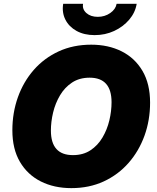

<svg xmlns="http://www.w3.org/2000/svg" viewBox="-20 -970 816 1000"><path d="M351.6 9.8Q261.7 9.8 192.4 -25.1Q123 -60.1 83.7 -127.2Q44.4 -194.3 44.4 -291.5Q44.4 -382.8 73.2 -463.6Q102.1 -544.4 156 -606Q210 -667.5 285.6 -702.4Q361.3 -737.3 455.1 -737.3Q544.4 -737.3 613.5 -702.6Q682.6 -668 722.2 -600.6Q761.7 -533.2 761.7 -435.5Q761.7 -344.2 732.7 -263.7Q703.6 -183.1 649.7 -121.6Q595.7 -60.1 520.3 -25.1Q444.8 9.8 351.6 9.8ZM359.9 -162.1Q413.1 -162.1 451.2 -187.3Q489.3 -212.4 513.7 -253.7Q538.1 -294.9 549.6 -343.3Q561 -391.6 561 -437.5Q561 -565.4 446.8 -565.4Q393.6 -565.4 355.2 -540Q316.9 -514.6 292.5 -473.4Q268.1 -432.1 256.6 -384Q245.1 -335.9 245.1 -290Q245.1 -162.1 359.9 -162.1ZM473.1 -787.1Q418.5 -787.1 378.9 -808.8Q339.4 -830.6 320.6 -867.7Q301.8 -904.8 309.1 -950.2H412.6Q407.7 -921.9 429.9 -902.1Q452.1 -882.3 489.3 -882.3Q525.9 -882.3 554.2 -902.1Q582.5 -921.9 587.4 -950.2H691.9Q684.6 -904.8 653.1 -867.7Q621.6 -830.6 574.7 -808.8Q527.8 -787.1 473.1 -787.1Z"/></svg>

Font: Inter Black
Style: Italic
Weight: 900
Italic angle: -9.39999°
Designer: Rasmus Andersson
Foundry: rsms
Version: Version 4.000;git-a52131595